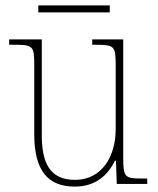

<svg xmlns="http://www.w3.org/2000/svg" viewBox="-20 -682 586 712"><path d="M122 -636H387V-662H122ZM257 10C336 10 381 -34 406 -86H410L413 0H526V-20H505C443 -20 437 -25 437 -97V-536H322V-516H334C406 -516 409 -511 409 -436V-202C409 -104 359 -15 258 -15C163 -15 135 -80 135 -182V-536H14V-516H32C102 -516 107 -512 107 -442V-184C107 -49 158 10 257 10Z"/></svg>

Font: Noto Serif Devanagari SemiCondensed Thin
Style: Regular
Weight: 100
Width: 4
Designer: Universal Thirst, Indian Type Foundry and the Monotype Design Team
Foundry: Monotype Imaging Inc.
Version: Version 2.004